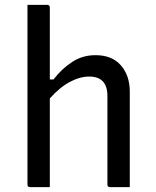

<svg xmlns="http://www.w3.org/2000/svg" viewBox="-20 -770 640 790"><path d="M104 0Q93 0 93 -11V-750H174Q185 -750 185 -739V-443H200Q235 -488 277.5 -515.5Q320 -543 373 -543Q441 -543 477.5 -501Q514 -459 514 -393V0H433Q422 0 422 -11V-375Q422 -455 347 -455Q309 -455 267.5 -433Q226 -411 185 -365V0Z"/></svg>

Font: Recursive Sn Lnr St
Style: Regular
Weight: 400
Version: Version 1.079;hotconv 1.0.112;makeotfexe 2.5.65598; ttfautoh